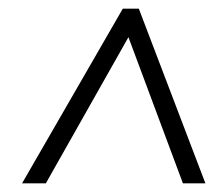

<svg xmlns="http://www.w3.org/2000/svg" viewBox="-20 -736 518 444"><path d="M86 -312 277 -650 403 -312H455L301 -716H264L31 -312Z"/></svg>

Font: Noto Sans UI SemiCondensed Light
Style: Italic
Weight: 300
Width: 4
Designer: Monotype Design Team
Foundry: Monotype Imaging Inc.
Version: 1.001